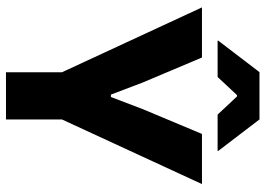

<svg xmlns="http://www.w3.org/2000/svg" viewBox="-140 -726 867 626"><g transform="rotate(90 293.0 -413.5)"><path d="M223.2 -167.2 4.6 -639H168L249.2 -446.6L288.9 -342.1H296.8L336.6 -446.6L417.2 -639H580.7L362.9 -167.2ZM216.1 0V-307.6H370V0ZM215.7 -826.5H369.9L472.5 -692.2V-690H354.1L295 -753.2H290.6L231.5 -690H113.1V-692.2Z"/></g></svg>

Font: Anek Latin Medium
Style: Regular
Weight: 500
Designer: Yesha Goshar
Foundry: Ek Type
Version: Version 1.003